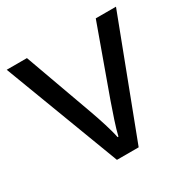

<svg xmlns="http://www.w3.org/2000/svg" viewBox="-127 -654 763 773"><g transform="rotate(-30 254.0 -268.0)"><path d="M203 0H304L508 -536H414L300 -220C285 -177 262 -111 255 -78H251C245 -111 224 -176 208 -220L94 -536H0Z"/></g></svg>

Font: Noto Sans Psalter Pahlavi
Style: Regular
Weight: 400
Designer: Monotype Design Team
Foundry: Monotype Imaging Inc.
Version: Version 2.002